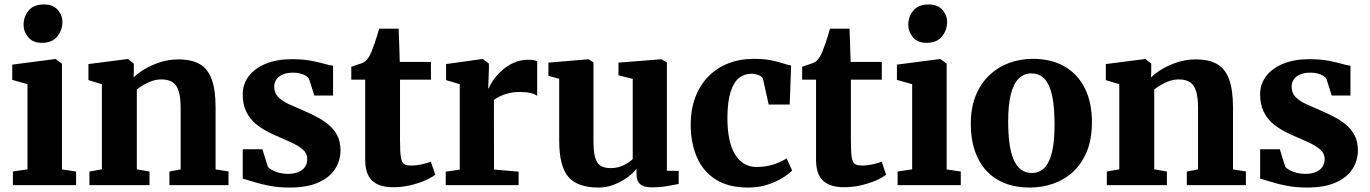

<svg xmlns="http://www.w3.org/2000/svg" viewBox="-20 -832 6160 863"><path d="M38 0V-61L103.5 -71V-453.5L35 -473V-541.5L227 -566.5H230L258.5 -546V-70.5L322 -61V0ZM168 -639.5Q128 -639.5 107 -664.5Q86 -689.5 86 -720Q86 -757.5 109 -784.8Q132 -812 177 -812H178Q218 -812 239.2 -788Q260.5 -764 260.5 -733.5Q260.5 -696 237.2 -667.8Q214 -639.5 169 -639.5Z M438 -71V-453.5L377.5 -472V-544L552 -566.5H556L581.5 -546V-508.5L580.5 -484Q601.5 -504.5 632.8 -522.8Q664 -541 702 -553Q740 -565 781.5 -565Q841 -565 877.8 -543.8Q914.5 -522.5 931.8 -475Q949 -427.5 949 -349V-70.5L1007 -61.5V0H741.5V-61L792 -70.5V-345.5Q792 -392.5 783.5 -421Q775 -449.5 756.2 -462.2Q737.5 -475 705.5 -475Q683.5 -475 662.8 -467.8Q642 -460.5 624.8 -450Q607.5 -439.5 595 -430V-71L652 -61V0H382V-61Z M1282 11Q1232 11 1190.8 3Q1149.5 -5 1119.2 -14.8Q1089 -24.5 1071 -29V-161H1159.5L1183.5 -83.5Q1188.5 -75.5 1202.5 -67.8Q1216.5 -60 1235.2 -55.2Q1254 -50.5 1273 -50.5Q1303 -50.5 1322.5 -59.2Q1342 -68 1351.5 -82.8Q1361 -97.5 1361 -116.5Q1361 -143 1340.5 -160.5Q1320 -178 1285 -193.8Q1250 -209.5 1205.5 -229Q1163.5 -248 1133.2 -272.2Q1103 -296.5 1087 -329.8Q1071 -363 1071 -407.5Q1071 -453.5 1097.5 -489Q1124 -524.5 1173.8 -545.2Q1223.5 -566 1291.5 -566Q1342 -566 1377.2 -559.2Q1412.5 -552.5 1436.8 -545.5Q1461 -538.5 1477 -536.5V-402.5H1393L1369 -477.5Q1365 -485 1354.8 -491.2Q1344.5 -497.5 1330 -501.5Q1315.5 -505.5 1297.5 -505.5Q1271.5 -505.5 1252.2 -497.8Q1233 -490 1222.8 -475.8Q1212.5 -461.5 1212.5 -442.5Q1212.5 -414 1230.5 -395.8Q1248.5 -377.5 1277.5 -364.2Q1306.5 -351 1339.5 -337Q1371 -323.5 1401.5 -307.8Q1432 -292 1456.8 -271.5Q1481.5 -251 1496 -223Q1510.5 -195 1510.5 -156.5Q1510.5 -110.5 1486.2 -72.5Q1462 -34.5 1411.2 -11.8Q1360.5 11 1282 11Z M1747.5 9.5Q1683.5 9.5 1652.5 -20.2Q1621.5 -50 1621.5 -113.5V-474H1559V-532Q1571 -536.5 1583.2 -540.2Q1595.5 -544 1605.8 -547.8Q1616 -551.5 1623 -557.5Q1629.5 -564 1634.5 -571Q1639.5 -578 1644 -586.8Q1648.5 -595.5 1652.5 -607Q1658 -620 1663.5 -636.2Q1669 -652.5 1674.5 -670Q1680 -687.5 1684 -703H1772L1777 -553.5H1917V-474H1778V-200Q1778 -148 1782 -124.2Q1786 -100.5 1797 -94.2Q1808 -88 1829.5 -88Q1852.5 -88 1876.8 -93.5Q1901 -99 1916.5 -105L1936.5 -47Q1919 -33 1889.2 -20.2Q1859.5 -7.5 1823 1Q1786.5 9.5 1747.5 9.5Z M1983.5 0V-60.5L2046.5 -69.5V-453.5L1985 -472V-544L2146.5 -566.5H2150.5L2177.5 -546V-522.5L2174.5 -435L2177.5 -435.5Q2182 -449.5 2196.5 -470.8Q2211 -492 2234 -513.5Q2257 -535 2287.8 -549.2Q2318.5 -563.5 2355 -563.5Q2369 -563.5 2378.8 -561.5Q2388.5 -559.5 2394.5 -557V-401Q2384 -409 2365.8 -413.8Q2347.5 -418.5 2316.5 -418.5Q2288.5 -418.5 2265.8 -412.8Q2243 -407 2226.8 -398.8Q2210.5 -390.5 2200 -383L2200.5 -70L2311 -60.5V0Z M2907.5 10Q2872.5 10 2856.8 -4.8Q2841 -19.5 2841 -48V-73.5Q2825.5 -53 2798.8 -33.8Q2772 -14.5 2739 -1.8Q2706 11 2671 11Q2575 11 2534.2 -37.5Q2493.5 -86 2493.5 -199V-477.5L2445 -491.5V-550.5L2624 -565.5H2626L2647.5 -551.5V-197Q2647.5 -152 2654.5 -125.8Q2661.5 -99.5 2678.2 -88Q2695 -76.5 2724 -76.5Q2749 -76.5 2768.2 -83.2Q2787.5 -90 2801.5 -99.2Q2815.5 -108.5 2824 -117V-477.5L2760 -493.5V-550.5L2950 -565.5H2953.5L2977.5 -551.5V-64.5L3030.5 -64V-5Q3012.5 -1.5 2980.5 4.2Q2948.5 10 2907.5 10Z M3343 11Q3253.5 11 3196.2 -25.8Q3139 -62.5 3111.8 -126.8Q3084.5 -191 3084.5 -272Q3084.5 -338.5 3104.5 -392.8Q3124.5 -447 3162 -486.2Q3199.5 -525.5 3252 -546.5Q3304.5 -567.5 3369 -567.5Q3413.5 -567.5 3444.8 -561.2Q3476 -555 3498.2 -547.5Q3520.5 -540 3536 -537.5L3529.5 -362H3435L3410 -475Q3408 -484 3399 -489.8Q3390 -495.5 3378.5 -498Q3367 -500.5 3356.5 -500.5Q3325.5 -500.5 3301.5 -481.5Q3277.5 -462.5 3263.8 -419Q3250 -375.5 3249.5 -302Q3249.5 -247 3258.5 -205.5Q3267.5 -164 3284.8 -136.5Q3302 -109 3326.2 -95.2Q3350.5 -81.5 3379.5 -81.5Q3410 -81.5 3435 -87Q3460 -92.5 3480.5 -101.5Q3501 -110.5 3516 -120L3540.5 -65.5Q3527.5 -51.5 3499 -33.5Q3470.5 -15.5 3430.8 -2.2Q3391 11 3343 11Z M3774 9.5Q3710 9.5 3679 -20.2Q3648 -50 3648 -113.5V-474H3585.5V-532Q3597.5 -536.5 3609.8 -540.2Q3622 -544 3632.2 -547.8Q3642.5 -551.5 3649.5 -557.5Q3656 -564 3661 -571Q3666 -578 3670.5 -586.8Q3675 -595.5 3679 -607Q3684.5 -620 3690 -636.2Q3695.5 -652.5 3701 -670Q3706.5 -687.5 3710.5 -703H3798.5L3803.5 -553.5H3943.5V-474H3804.5V-200Q3804.5 -148 3808.5 -124.2Q3812.5 -100.5 3823.5 -94.2Q3834.5 -88 3856 -88Q3879 -88 3903.2 -93.5Q3927.5 -99 3943 -105L3963 -47Q3945.5 -33 3915.8 -20.2Q3886 -7.5 3849.5 1Q3813 9.5 3774 9.5Z M4014.5 0V-61L4080 -71V-453.5L4011.5 -473V-541.5L4203.5 -566.5H4206.5L4235 -546V-70.5L4298.5 -61V0ZM4144.5 -639.5Q4104.5 -639.5 4083.5 -664.5Q4062.5 -689.5 4062.5 -720Q4062.5 -757.5 4085.5 -784.8Q4108.5 -812 4153.5 -812H4154.5Q4194.5 -812 4215.8 -788Q4237 -764 4237 -733.5Q4237 -696 4213.8 -667.8Q4190.5 -639.5 4145.5 -639.5Z M4343.5 -274Q4343.5 -348.5 4366.2 -403.5Q4389 -458.5 4428 -495Q4467 -531.5 4517 -549.5Q4567 -567.5 4622.5 -567.5Q4706 -567.5 4765.2 -533.2Q4824.5 -499 4856.2 -435.2Q4888 -371.5 4888 -282.5Q4888 -206.5 4865.2 -151.2Q4842.5 -96 4803.5 -60Q4764.5 -24 4714.2 -6.5Q4664 11 4608.5 11Q4546 11 4497 -8.2Q4448 -27.5 4413.8 -64.5Q4379.5 -101.5 4361.5 -154.5Q4343.5 -207.5 4343.5 -274ZM4618 -54.5Q4652 -54.5 4674.5 -77.5Q4697 -100.5 4708.5 -148.2Q4720 -196 4720 -270.5Q4720 -326.5 4714.5 -369.5Q4709 -412.5 4696.8 -442Q4684.5 -471.5 4664.8 -486.8Q4645 -502 4616 -502Q4582.5 -502 4559 -479Q4535.5 -456 4523.5 -408.5Q4511.5 -361 4511.5 -285.5Q4511.5 -230 4517.5 -186.8Q4523.5 -143.5 4536.2 -114.2Q4549 -85 4569.2 -69.8Q4589.5 -54.5 4618 -54.5Z M5011 -71V-453.5L4950.5 -472V-544L5125 -566.5H5129L5154.5 -546V-508.5L5153.5 -484Q5174.5 -504.5 5205.8 -522.8Q5237 -541 5275 -553Q5313 -565 5354.5 -565Q5414 -565 5450.8 -543.8Q5487.5 -522.5 5504.8 -475Q5522 -427.5 5522 -349V-70.5L5580 -61.5V0H5314.5V-61L5365 -70.5V-345.5Q5365 -392.5 5356.5 -421Q5348 -449.5 5329.2 -462.2Q5310.5 -475 5278.5 -475Q5256.5 -475 5235.8 -467.8Q5215 -460.5 5197.8 -450Q5180.5 -439.5 5168 -430V-71L5225 -61V0H4955V-61Z M5855 11Q5805 11 5763.8 3Q5722.5 -5 5692.2 -14.8Q5662 -24.5 5644 -29V-161H5732.5L5756.5 -83.5Q5761.5 -75.5 5775.5 -67.8Q5789.5 -60 5808.2 -55.2Q5827 -50.5 5846 -50.5Q5876 -50.5 5895.5 -59.2Q5915 -68 5924.5 -82.8Q5934 -97.5 5934 -116.5Q5934 -143 5913.5 -160.5Q5893 -178 5858 -193.8Q5823 -209.5 5778.5 -229Q5736.5 -248 5706.2 -272.2Q5676 -296.5 5660 -329.8Q5644 -363 5644 -407.5Q5644 -453.5 5670.5 -489Q5697 -524.5 5746.8 -545.2Q5796.5 -566 5864.5 -566Q5915 -566 5950.2 -559.2Q5985.5 -552.5 6009.8 -545.5Q6034 -538.5 6050 -536.5V-402.5H5966L5942 -477.5Q5938 -485 5927.8 -491.2Q5917.5 -497.5 5903 -501.5Q5888.5 -505.5 5870.5 -505.5Q5844.5 -505.5 5825.2 -497.8Q5806 -490 5795.8 -475.8Q5785.5 -461.5 5785.5 -442.5Q5785.5 -414 5803.5 -395.8Q5821.5 -377.5 5850.5 -364.2Q5879.5 -351 5912.5 -337Q5944 -323.5 5974.5 -307.8Q6005 -292 6029.8 -271.5Q6054.5 -251 6069 -223Q6083.5 -195 6083.5 -156.5Q6083.5 -110.5 6059.2 -72.5Q6035 -34.5 5984.2 -11.8Q5933.5 11 5855 11Z"/></svg>

Font: Merriweather 24pt ExtraBold
Style: Regular
Weight: 800
Version: Version 2.100